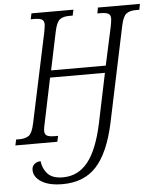

<svg xmlns="http://www.w3.org/2000/svg" viewBox="-81 -766 871 1053"><g transform="rotate(-5 355.0 -240.0)"><path d="M221 234Q146 234 104.5 207.5Q63 181 63 142Q63 123 76 111Q89 99 111 98Q116 140 142.5 168.5Q169 197 226 197Q309 197 363 130.5Q417 64 448 -81L505 -354H203L152 -109Q149 -97 147 -85.5Q145 -74 145 -67Q145 -45 159 -38.5Q173 -32 199 -32H219L212 0H-19L-12 -32H7Q39 -32 58 -45.5Q77 -59 88 -111L193 -605Q195 -618 197 -629Q199 -640 199 -647Q199 -669 185 -675.5Q171 -682 145 -682H125L132 -714H363L356 -682H336Q304 -682 285.5 -668.5Q267 -655 256 -603L212 -393H513L559 -605Q561 -617 563 -628.5Q565 -640 565 -647Q565 -669 551 -675.5Q537 -682 512 -682H492L498 -714H729L723 -682H703Q671 -682 652 -668.5Q633 -655 622 -603L511 -76Q476 85 407.5 159.5Q339 234 221 234Z"/></g></svg>

Font: Noto Serif Condensed Light
Style: Italic
Weight: 300
Width: 3
Italic angle: -12°
Designer: Monotype Design Team
Foundry: Monotype Imaging Inc.
Version: Version 2.014; ttfautohint (v1.8.4.7-5d5b)